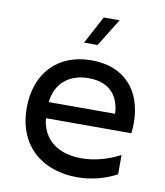

<svg xmlns="http://www.w3.org/2000/svg" viewBox="-83 -807 758 881"><g transform="rotate(10 296.0 -366.5)"><path d="M334 5C398 5 461 -10 519 -41V-131C458 -99 396 -84 340 -84C234 -84 158 -135 148 -237H546C548 -253 549 -269 549 -284C549 -435 464 -535 309 -535C152 -535 53 -431 53 -269C53 -86 180 5 334 5ZM457 -312H148C157 -402 221 -452 310 -452C396 -452 453 -406 457 -312ZM260 -609H323L403 -738H329Z"/></g></svg>

Font: Chess Sans Medium
Style: Regular
Weight: 500
Designer: Wolf Bōese
Foundry: Wolf Bōese
Version: Version 7.223;Glyphs 3.3 (3306)